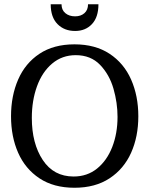

<svg xmlns="http://www.w3.org/2000/svg" viewBox="-20 -872 703 905"><path d="M219 -852H270Q270 -825 288 -810Q306 -795 334 -795Q361 -795 378 -810Q395 -825 395 -852H444Q444 -791 413.5 -758.5Q383 -726 334 -726Q283 -726 251 -758.5Q219 -791 219 -852ZM32 -324Q32 -420 65.5 -497Q99 -574 166 -618.5Q233 -663 331 -663Q429 -663 496.5 -618.5Q564 -574 598 -497Q632 -420 632 -324Q632 -228 598 -152Q564 -76 496.5 -31.5Q429 13 331 13Q233 13 166 -31.5Q99 -76 65.5 -152Q32 -228 32 -324ZM534 -321Q534 -387 515 -453.5Q496 -520 452 -566Q408 -612 337 -612Q273 -612 226 -572.5Q179 -533 154.5 -465.5Q130 -398 130 -316Q130 -196 181.5 -118Q233 -40 327 -40Q391 -40 437.5 -77.5Q484 -115 509 -179Q534 -243 534 -321Z"/></svg>

Font: Kurale
Style: Regular
Weight: 400
Designer: Eduardo Rodriguez Tunni
Foundry: Eduardo Rodriguez Tunni
Version: Version 2.000